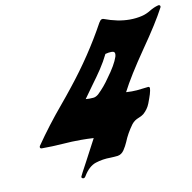

<svg xmlns="http://www.w3.org/2000/svg" viewBox="-83 -833 916 915"><g transform="rotate(-10 375.5 -375.0)"><path d="M249 0H247.6Q243.2 0 240.7 -2.9Q238.8 -4.4 238.8 -6.8Q238.8 -8.3 239.3 -9.8Q240.7 -14.6 274.4 -76.7Q302.2 -128.4 329.1 -180.2Q297.9 -182.1 266.1 -182.1Q223.6 -182.1 180.7 -178.7Q127.9 -174.8 76.2 -174.8Q71.3 -175.3 69.3 -178.2Q68.4 -180.2 68.4 -182.1Q68.4 -183.6 68.8 -184.6L69.8 -187.5Q132.3 -278.3 204.1 -363.3Q234.4 -399.4 263.2 -436Q371.1 -570.8 451.2 -717.3Q454.1 -722.2 458.3 -727.1Q462.4 -731.9 469.2 -731.9L472.7 -731.4Q539.1 -706.5 596.2 -706.5Q628.4 -706.5 656.7 -713.4Q677.7 -718.3 698.7 -731.2Q719.7 -744.1 740.7 -749.5L744.1 -750Q748 -750 750 -747.1Q751.5 -745.1 751.5 -742.7Q751.5 -741.2 751 -739.7L750 -737.3Q712.9 -667 636.2 -557.1Q555.7 -440.4 519 -368.7Q532.2 -367.7 545.9 -367.7Q570.8 -367.7 597.2 -371.6Q611.8 -373.5 627 -375Q631.3 -375 633.3 -372.1Q634.3 -370.6 634.3 -367.2Q634.3 -358.9 628.9 -339.8Q624 -323.7 613.8 -297.1Q603.5 -270.5 581.1 -251Q568.8 -242.2 557.6 -238.3Q536.6 -231 522.5 -213.4Q493.7 -173.8 478 -134.3Q470.2 -116.2 458.3 -98.1Q446.3 -80.1 427.2 -76.7Q409.2 -74.7 391.6 -74.2Q354 -74.2 319.3 -63Q284.7 -51.8 258.3 -7.3Q254.9 -1 249 0ZM341.8 -368.7Q348.6 -368.7 360.8 -369.6Q373 -370.6 385.7 -381.3Q418.9 -413.1 443.8 -450.2Q485.4 -506.3 498 -543.9Q500 -551.3 500 -556.6Q500 -567.9 489.7 -569.3L482.9 -569.8Q470.2 -569.8 453.6 -565.4Q436.5 -530.3 414.6 -497.3Q392.6 -464.4 369.1 -432.9Q345.7 -401.4 323.7 -369.6Q332.5 -368.7 341.8 -368.7Z"/></g></svg>

Font: Weird Comic
Style: Italic
Weight: 400
Italic angle: -16°
Designer: GGBotNet
Foundry: GGBotNet
Version: 0.80